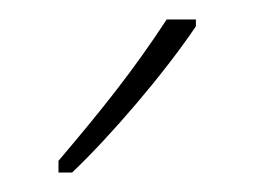

<svg xmlns="http://www.w3.org/2000/svg" viewBox="-20 -783 261 197"><path d="M181 -756V-763H151C117 -711 85 -671 40 -618V-606H54C93 -643 148 -707 181 -756Z"/></svg>

Font: Noto Sans Arabic UI XCn Th
Style: Regular
Weight: 100
Width: 2
Designer: Monotype Design Team, Nadine Chahine and Nizar Qandah
Foundry: Monotype Imaging Inc.
Version: Version 2.010